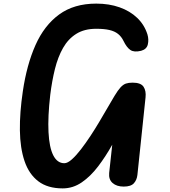

<svg xmlns="http://www.w3.org/2000/svg" viewBox="-20 -1034 942 1064"><path d="M327.5 10Q244 10 192.2 -29.5Q140.5 -69 116 -141.2Q91.5 -213.5 90.2 -312Q89 -410.5 106.5 -528Q128 -674.5 176.5 -783.8Q225 -893 307.5 -953.5Q390 -1014 513.5 -1014Q584.5 -1014 642.5 -993.5Q700.5 -973 740.2 -935Q780 -897 797 -843.5Q805.5 -815 799.2 -788Q793 -761 762 -752.5Q723 -743 702.5 -757Q682 -771 664.5 -807Q653 -831 634.2 -846Q615.5 -861 586.2 -867.8Q557 -874.5 513.5 -874.5Q447.5 -874.5 402.8 -846.5Q358 -818.5 329.5 -768.5Q301 -718.5 284.5 -652Q268 -585.5 258.5 -508.5Q244.5 -386.5 248.8 -301.8Q253 -217 275.2 -173.2Q297.5 -129.5 336.5 -129.5Q354.5 -129.5 378.5 -151Q402.5 -172.5 429 -207Q455.5 -241.5 481.5 -281Q507.5 -320.5 529.2 -357.2Q551 -394 565.5 -419Q595.5 -471 614.5 -502.5Q633.5 -534 648 -549.8Q662.5 -565.5 677.5 -570.8Q692.5 -576 714.5 -576Q760.5 -576 775.5 -553.2Q790.5 -530.5 786.5 -494L741.5 -65Q738.5 -37 722 -18.5Q705.5 0 665.5 0Q626.5 0 604 -19.8Q581.5 -39.5 585 -75.5L602 -232Q565.5 -167 523.8 -112Q482 -57 433.2 -23.5Q384.5 10 327.5 10Z"/></svg>

Font: Edu SA Hand Cursive
Style: Regular
Weight: 400
Designer: Tina and Corey Anderson, Eben Sorkin, Mirko Velimirovic
Foundry: Google for Education
Version: Version 2.000